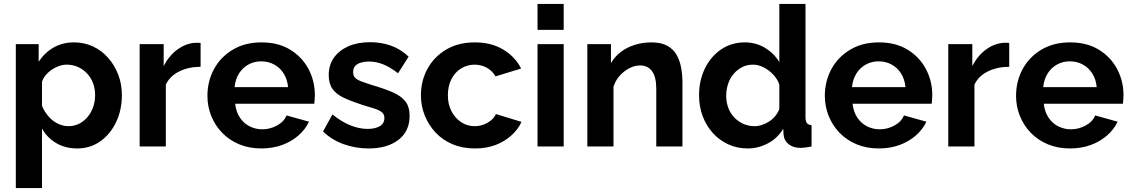

<svg xmlns="http://www.w3.org/2000/svg" viewBox="-20 -750 5793 983"><path d="M195 -92V213H61V-524H178V-434Q208 -480 254 -506.5Q300 -533 359 -533Q412 -533 456.5 -512Q501 -491 534 -453.5Q567 -416 585.5 -367.5Q604 -319 604 -263Q604 -187 574.5 -125Q545 -63 493.5 -26.5Q442 10 375 10Q314 10 267.5 -17.5Q221 -45 195 -92ZM467 -263Q467 -296 456.5 -324Q446 -352 426 -373.5Q406 -395 379.5 -407Q353 -419 322 -419Q303 -419 283.5 -412.5Q264 -406 246 -394Q228 -382 214.5 -366Q201 -350 195 -331V-208Q207 -179 227.5 -155Q248 -131 275 -117.5Q302 -104 330 -104Q361 -104 386 -117Q411 -130 429.5 -152.5Q448 -175 457.5 -203.5Q467 -232 467 -263Z M1007 -408Q946 -408 898 -384.5Q850 -361 829 -317V0H695V-524H818V-412Q846 -466 889 -497Q932 -528 980 -531Q991 -531 997 -531Q1003 -531 1007 -530Z M1042 -259Q1042 -334 1075.5 -396Q1109 -458 1171.5 -495.5Q1234 -533 1319 -533Q1405 -533 1466 -495.5Q1527 -458 1559.5 -396.5Q1592 -335 1592 -264Q1592 -252 1591 -239.5Q1590 -227 1589 -219H1184Q1188 -179 1207.5 -149Q1227 -119 1257.5 -103.5Q1288 -88 1323 -88Q1363 -88 1398.5 -107.5Q1434 -127 1447 -159L1562 -127Q1543 -87 1507.5 -56Q1472 -25 1424 -7.5Q1376 10 1318 10Q1255 10 1204 -11.5Q1153 -33 1117 -70.5Q1081 -108 1061.5 -156.5Q1042 -205 1042 -259ZM1455 -304Q1451 -344 1432.5 -373.5Q1414 -403 1384 -419.5Q1354 -436 1317 -436Q1281 -436 1251.5 -419.5Q1222 -403 1203.5 -373.5Q1185 -344 1181 -304Z M1634 -77 1682 -164Q1729 -126 1774.5 -108Q1820 -90 1862 -90Q1901 -90 1924.5 -104Q1948 -118 1948 -146Q1948 -165 1935 -175.5Q1922 -186 1897.5 -194Q1873 -202 1838 -212Q1780 -231 1741 -249Q1702 -267 1682.5 -294.5Q1663 -322 1663 -365Q1663 -417 1689.5 -454.5Q1716 -492 1763.5 -513Q1811 -534 1875 -534Q1931 -534 1981 -516.5Q2031 -499 2072 -460L2018 -375Q1978 -406 1942 -420.5Q1906 -435 1869 -435Q1848 -435 1829.5 -430Q1811 -425 1799.5 -413.5Q1788 -402 1788 -381Q1788 -362 1798.5 -351.5Q1809 -341 1830.5 -333Q1852 -325 1883 -315Q1946 -297 1989.5 -278Q2033 -259 2055 -231.5Q2077 -204 2077 -156Q2077 -78 2020 -34Q1963 10 1867 10Q1800 10 1739 -12Q1678 -34 1634 -77Z M2135 -262Q2135 -336 2168.5 -397.5Q2202 -459 2264 -496Q2326 -533 2411 -533Q2496 -533 2557 -496Q2618 -459 2648 -399L2517 -359Q2500 -388 2472 -403.5Q2444 -419 2410 -419Q2372 -419 2340.5 -399.5Q2309 -380 2291 -344.5Q2273 -309 2273 -262Q2273 -216 2291.5 -180.5Q2310 -145 2341 -124.5Q2372 -104 2410 -104Q2434 -104 2455.5 -112Q2477 -120 2494 -134Q2511 -148 2519 -166L2650 -126Q2632 -87 2597.5 -56Q2563 -25 2516.5 -7.5Q2470 10 2412 10Q2348 10 2297 -11.5Q2246 -33 2210 -71.5Q2174 -110 2154.5 -159Q2135 -208 2135 -262Z M2732 0V-524H2866V0ZM2732 -730H2866V-597H2732Z M3474 0H3340V-294Q3340 -357 3318 -386Q3296 -415 3257 -415Q3230 -415 3202.5 -401Q3175 -387 3153 -362.5Q3131 -338 3121 -306V0H2987V-524H3108V-427Q3128 -461 3159 -484.5Q3190 -508 3230.5 -520.5Q3271 -533 3316 -533Q3365 -533 3396.5 -515.5Q3428 -498 3444.5 -468.5Q3461 -439 3467.5 -402Q3474 -365 3474 -327Z M3793 -533Q3851 -533 3897.5 -504.5Q3944 -476 3970 -432V-730H4104V-150Q4104 -129 4111 -120Q4118 -111 4135 -109V0Q4100 7 4078 7Q4042 7 4018.5 -11Q3995 -29 3992 -58L3990 -91Q3961 -42 3911.5 -16Q3862 10 3808 10Q3754 10 3708.5 -11Q3663 -32 3629.5 -69Q3596 -106 3577.5 -155.5Q3559 -205 3559 -262Q3559 -338 3589 -399.5Q3619 -461 3672 -497Q3725 -533 3793 -533ZM3970 -317Q3960 -346 3938 -369Q3916 -392 3889 -405.5Q3862 -419 3835 -419Q3804 -419 3779 -406Q3754 -393 3735.5 -371Q3717 -349 3707.5 -320Q3698 -291 3698 -259Q3698 -227 3708.5 -198.5Q3719 -170 3739 -149Q3759 -128 3785.5 -116Q3812 -104 3843 -104Q3862 -104 3881.5 -110.5Q3901 -117 3918.5 -128.5Q3936 -140 3949.5 -156.5Q3963 -173 3970 -192Z M4203 -259Q4203 -334 4236.5 -396Q4270 -458 4332.5 -495.5Q4395 -533 4480 -533Q4566 -533 4627 -495.5Q4688 -458 4720.5 -396.5Q4753 -335 4753 -264Q4753 -252 4752 -239.5Q4751 -227 4750 -219H4345Q4349 -179 4368.5 -149Q4388 -119 4418.5 -103.5Q4449 -88 4484 -88Q4524 -88 4559.5 -107.5Q4595 -127 4608 -159L4723 -127Q4704 -87 4668.5 -56Q4633 -25 4585 -7.5Q4537 10 4479 10Q4416 10 4365 -11.5Q4314 -33 4278 -70.5Q4242 -108 4222.5 -156.5Q4203 -205 4203 -259ZM4616 -304Q4612 -344 4593.5 -373.5Q4575 -403 4545 -419.5Q4515 -436 4478 -436Q4442 -436 4412.5 -419.5Q4383 -403 4364.5 -373.5Q4346 -344 4342 -304Z M5147 -408Q5086 -408 5038 -384.5Q4990 -361 4969 -317V0H4835V-524H4958V-412Q4986 -466 5029 -497Q5072 -528 5120 -531Q5131 -531 5137 -531Q5143 -531 5147 -530Z M5182 -259Q5182 -334 5215.5 -396Q5249 -458 5311.5 -495.5Q5374 -533 5459 -533Q5545 -533 5606 -495.5Q5667 -458 5699.5 -396.5Q5732 -335 5732 -264Q5732 -252 5731 -239.5Q5730 -227 5729 -219H5324Q5328 -179 5347.5 -149Q5367 -119 5397.5 -103.5Q5428 -88 5463 -88Q5503 -88 5538.5 -107.5Q5574 -127 5587 -159L5702 -127Q5683 -87 5647.5 -56Q5612 -25 5564 -7.5Q5516 10 5458 10Q5395 10 5344 -11.5Q5293 -33 5257 -70.5Q5221 -108 5201.5 -156.5Q5182 -205 5182 -259ZM5595 -304Q5591 -344 5572.5 -373.5Q5554 -403 5524 -419.5Q5494 -436 5457 -436Q5421 -436 5391.5 -419.5Q5362 -403 5343.5 -373.5Q5325 -344 5321 -304Z"/></svg>

Font: YasnoRaleway
Style: Bold
Weight: 700
Designer: Matt McInerney, Pablo Impallari, Rodrigo Fuenzalida
Foundry: Matt McInerney, Pablo Impallari, Rodrigo Fuenzalida
Version: Version 4.026